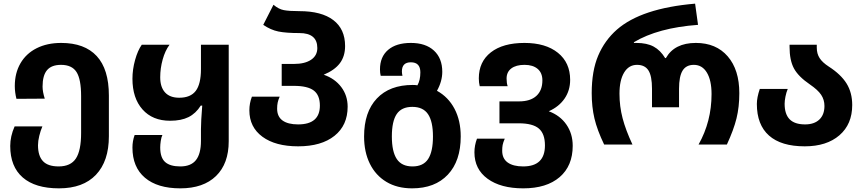

<svg xmlns="http://www.w3.org/2000/svg" viewBox="-20 -791 4727 1051"><path d="M36 8Q36 -45 60 -99H212Q202 -76 195 -47.5Q188 -19 188 4Q188 62 215 91Q242 120 301 120Q367 120 395.5 76.5Q424 33 424 -63V-265Q424 -357 399 -396.5Q374 -436 314 -436Q262 -436 237.5 -407Q213 -378 213 -317Q213 -289 225 -251L70 -250Q61 -286 61 -320Q61 -391 92 -444.5Q123 -498 180.5 -527Q238 -556 315 -556Q443 -556 509.5 -484Q576 -412 576 -268V-45Q576 91 505.5 165.5Q435 240 303 240Q173 240 104.5 180.5Q36 121 36 8Z M705 17Q705 -19 717 -52H869Q863 -40 860 -19.5Q857 1 857 16Q857 72 884 96Q911 120 967 120Q1025 120 1052.5 85.5Q1080 51 1080 -20V-84Q1080 -126 1087 -213H1079Q1052 -170 1012 -150Q972 -130 911 -130Q815 -130 760 -192Q705 -254 705 -360Q705 -411 719.5 -463Q734 -515 756 -546H908Q884 -514 870.5 -465.5Q857 -417 857 -368Q857 -314 883.5 -285Q910 -256 961 -256Q1023 -256 1051.5 -293.5Q1080 -331 1080 -413V-546H1232V-18Q1232 105 1162.5 172.5Q1093 240 967 240Q842 240 773.5 182Q705 124 705 17Z M1345 -187Q1345 -226 1359 -262H1511Q1503 -244 1500 -229.5Q1497 -215 1497 -196Q1497 -153 1526.5 -131.5Q1556 -110 1612 -110Q1731 -110 1731 -213Q1731 -270 1697.5 -295.5Q1664 -321 1588 -321H1522V-441H1589Q1649 -441 1683 -464Q1717 -487 1717 -528Q1717 -610 1619 -610Q1546 -610 1504 -618.5Q1462 -627 1421 -655L1477 -765Q1505 -741 1534 -735.5Q1563 -730 1619 -730Q1740 -730 1804.5 -681Q1869 -632 1869 -539Q1869 -483 1840.5 -445Q1812 -407 1752 -382Q1813 -361 1848 -314.5Q1883 -268 1883 -207Q1883 -105 1811 -47.5Q1739 10 1612 10Q1488 10 1416.5 -42.5Q1345 -95 1345 -187Z M1973 -44Q1973 -178 2043 -252Q2113 -326 2239 -326Q2254 -326 2265 -324Q2281 -352 2281 -395Q2281 -450 2229 -450Q2180 -450 2180 -400Q2180 -390 2183 -376H2064Q2060 -391 2060 -411Q2060 -480 2104.5 -518Q2149 -556 2229 -556Q2310 -556 2355.5 -514Q2401 -472 2401 -398Q2401 -346 2372 -294Q2434 -260 2468 -195.5Q2502 -131 2502 -44Q2502 90 2431.5 165Q2361 240 2236 240Q2154 240 2095 204.5Q2036 169 2004.5 105Q1973 41 1973 -44ZM2350 -44Q2350 -126 2323 -166Q2296 -206 2237 -206Q2178 -206 2151.5 -166.5Q2125 -127 2125 -44Q2125 39 2152 79.5Q2179 120 2238 120Q2297 120 2323.5 79.5Q2350 39 2350 -44Z M2577 43Q2577 5 2591 -32H2743Q2734 -11 2731.5 2.5Q2729 16 2729 34Q2729 77 2759 98.5Q2789 120 2844 120Q2963 120 2963 5Q2963 -59 2929.5 -87.5Q2896 -116 2820 -116H2714V-236H2821Q2883 -236 2916 -266Q2949 -296 2949 -351Q2949 -392 2923 -414Q2897 -436 2851 -436Q2805 -436 2779 -416.5Q2753 -397 2753 -361Q2753 -336 2759 -319H2606Q2601 -339 2601 -362Q2601 -453 2667 -504.5Q2733 -556 2851 -556Q2967 -556 3034 -502Q3101 -448 3101 -354Q3101 -296 3070.5 -251.5Q3040 -207 2984 -182Q3046 -159 3080.5 -109Q3115 -59 3115 7Q3115 117 3043.5 178.5Q2972 240 2844 240Q2721 240 2649 187.5Q2577 135 2577 43Z M3219 -281Q3219 -403 3254.5 -486.5Q3290 -570 3357 -629Q3491 -746 3785 -771L3801 -655Q3582 -639 3450 -560V-556H3464Q3521 -556 3558 -536Q3595 -516 3621 -473H3625Q3672 -556 3789 -556Q3900 -556 3963.5 -482.5Q4027 -409 4027 -281Q4027 -205 4011.5 -142.5Q3996 -80 3959 0H3804Q3875 -126 3875 -276Q3875 -351 3849.5 -393.5Q3824 -436 3778 -436Q3736 -436 3716.5 -404.5Q3697 -373 3697 -305V-204H3549V-305Q3549 -375 3529.5 -405.5Q3510 -436 3467 -436Q3422 -436 3396.5 -394Q3371 -352 3371 -278Q3371 -209 3388 -144Q3405 -79 3442 0H3287Q3249 -79 3234 -142.5Q3219 -206 3219 -281Z M4123 -222Q4123 -257 4139 -304H4292Q4284 -285 4279.5 -262Q4275 -239 4275 -223Q4275 -166 4302.5 -138Q4330 -110 4387 -110Q4437 -110 4465 -136.5Q4493 -163 4493 -211Q4493 -245 4475 -272Q4457 -299 4413 -329Q4350 -372 4326 -416.5Q4302 -461 4302 -535V-546H4451V-530Q4451 -497 4466.5 -473Q4482 -449 4516 -427Q4583 -384 4614 -334Q4645 -284 4645 -216Q4645 -111 4575 -50.5Q4505 10 4385 10Q4256 10 4189.5 -49Q4123 -108 4123 -222Z"/></svg>

Font: Noto Sans Georgian
Style: Regular
Weight: 600
Designer: Monotype Design team
Foundry: Monotype Imaging Inc.
Version: Version 1.000